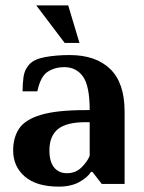

<svg xmlns="http://www.w3.org/2000/svg" viewBox="-20 -685 536 715"><path d="M199 10Q116 10 72.5 -27.5Q29 -65 29 -125Q29 -173 51.5 -206.5Q74 -240 133 -257.5Q192 -275 299 -275H314Q314 -365 289 -400Q264 -435 219 -435Q185 -435 158 -418Q131 -401 119 -345H64Q64 -371 67.5 -398Q71 -425 89 -445Q107 -465 148.5 -472.5Q190 -480 239 -480Q337 -480 390.5 -428Q444 -376 444 -270V0H359L324 -45H319Q306 -24 275 -7Q244 10 199 10ZM229 -40Q262 -40 284 -62Q306 -84 314 -105V-230H299Q227 -230 195.5 -204Q164 -178 164 -125Q164 -83 181.5 -61.5Q199 -40 229 -40ZM221 -525 115 -665H234L276 -525Z"/></svg>

Font: El Messiri
Style: Bold
Weight: 700
Designer: Mohamed Gaber
Foundry: Kief Type Foundry
Version: Version 2.020; ttfautohint (v1.8.3)